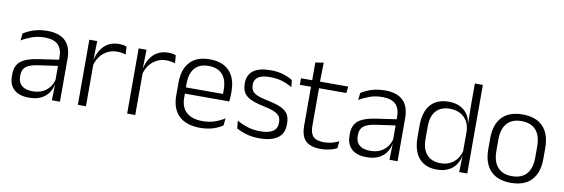

<svg xmlns="http://www.w3.org/2000/svg" viewBox="-51 -1033 4157 1415"><g transform="rotate(10 2027.5 -325.5)"><path d="M423 0H362.5L365.5 -121.5L363 -131V-288.5V-321Q363 -384 331.2 -415.2Q299.5 -446.5 231.5 -446.5Q178.5 -446.5 135 -430.5Q91.5 -414.5 58.5 -394L64.5 -447.5Q82.5 -459 108 -470.8Q133.5 -482.5 166.8 -490.2Q200 -498 240 -498Q289 -498 323.8 -486Q358.5 -474 380.5 -451Q402.5 -428 412.8 -395.5Q423 -363 423 -322.5ZM191.5 10.5Q119 10.5 80.2 -24.5Q41.5 -59.5 41.5 -125V-138Q41.5 -202.5 81.2 -235.2Q121 -268 210 -281L373 -305L376 -259L217.5 -236.5Q155.5 -227.5 128.5 -205.8Q101.5 -184 101.5 -141.5V-132.5Q101.5 -87.5 129 -64Q156.5 -40.5 209.5 -40.5Q255 -40.5 287.2 -57Q319.5 -73.5 339.2 -101.2Q359 -129 365.5 -163.5L377.5 -120.5H365Q359 -86 338.8 -56Q318.5 -26 282.2 -7.8Q246 10.5 191.5 10.5Z M614 -301.5 598.5 -348 613.5 -350Q629.5 -417 671.5 -455.8Q713.5 -494.5 780 -494.5Q797.5 -494.5 811.5 -491.8Q825.5 -489 835.5 -485L839.5 -426Q827 -430.5 811 -433.5Q795 -436.5 776 -436.5Q719 -436.5 676 -402.2Q633 -368 614 -301.5ZM617.5 0H557V-487.5H616L612.5 -341L617.5 -336Z M983 -301.5 967.5 -348 982.5 -350Q998.5 -417 1040.5 -455.8Q1082.5 -494.5 1149 -494.5Q1166.5 -494.5 1180.5 -491.8Q1194.5 -489 1204.5 -485L1208.5 -426Q1196 -430.5 1180 -433.5Q1164 -436.5 1145 -436.5Q1088 -436.5 1045 -402.2Q1002 -368 983 -301.5ZM986.5 0H926V-487.5H985L981.5 -341L986.5 -336Z M1473.5 10.5Q1368 10.5 1313.5 -42.5Q1259 -95.5 1259 -193.5V-288.5Q1259 -390.5 1309.8 -445Q1360.5 -499.5 1457.5 -499.5Q1522.5 -499.5 1566.5 -475Q1610.5 -450.5 1632.8 -404.5Q1655 -358.5 1655 -294V-276.5Q1655 -262 1654 -247.5Q1653 -233 1651.5 -218.5H1595.5Q1596.5 -240.5 1596.5 -260.2Q1596.5 -280 1596.5 -296.5Q1596.5 -345.5 1580.8 -379.8Q1565 -414 1534.2 -432Q1503.5 -450 1457.5 -450Q1389 -450 1354 -409.8Q1319 -369.5 1319 -293.5V-246L1319.5 -238V-187.5Q1319.5 -154 1329.2 -127Q1339 -100 1359.2 -80.8Q1379.5 -61.5 1410.2 -51.5Q1441 -41.5 1482 -41.5Q1529.5 -41.5 1570.2 -54.8Q1611 -68 1646.5 -91.5L1640.5 -37Q1609.5 -15.5 1567 -2.5Q1524.5 10.5 1473.5 10.5ZM1638 -218.5H1290.5V-265H1638Z M1917.5 10.5Q1858.5 10.5 1815.5 -3Q1772.5 -16.5 1744 -32L1738 -89.5Q1774 -69.5 1817 -55.5Q1860 -41.5 1915 -41.5Q1975.5 -41.5 2007.5 -62.2Q2039.5 -83 2039.5 -124V-131Q2039.5 -157.5 2028 -174.8Q2016.5 -192 1987 -204.8Q1957.5 -217.5 1903.5 -228.5Q1842 -241.5 1806.5 -258.8Q1771 -276 1756 -302.5Q1741 -329 1741 -368V-373Q1741 -433.5 1783.8 -465.8Q1826.5 -498 1912 -498Q1969 -498 2010.5 -484.5Q2052 -471 2078 -454L2084 -401.5Q2052 -421 2011 -434.2Q1970 -447.5 1917 -447.5Q1876.5 -447.5 1850.8 -438.5Q1825 -429.5 1812.8 -412.5Q1800.5 -395.5 1800.5 -372.5V-368Q1800.5 -342 1812 -324.8Q1823.5 -307.5 1852.5 -295.5Q1881.5 -283.5 1932.5 -273.5Q1995.5 -260.5 2032 -243.5Q2068.5 -226.5 2084 -200Q2099.5 -173.5 2099.5 -132.5V-123.5Q2099.5 -57.5 2053 -23.5Q2006.5 10.5 1917.5 10.5Z M2376.5 9.5Q2323 9.5 2289.8 -6.5Q2256.5 -22.5 2241.2 -55.5Q2226 -88.5 2226 -137.5V-455.5H2286V-144.5Q2286 -93 2309.8 -68.2Q2333.5 -43.5 2390 -43.5Q2420 -43.5 2448.2 -50.5Q2476.5 -57.5 2501.5 -70.5L2496 -17.5Q2472.5 -5 2441 2.2Q2409.5 9.5 2376.5 9.5ZM2490.5 -429.5H2142.5V-478.5H2496ZM2284.5 -471.5H2226.5L2226 -611.5L2287.5 -621Z M2949.5 0H2889L2892 -121.5L2889.5 -131V-288.5V-321Q2889.5 -384 2857.8 -415.2Q2826 -446.5 2758 -446.5Q2705 -446.5 2661.5 -430.5Q2618 -414.5 2585 -394L2591 -447.5Q2609 -459 2634.5 -470.8Q2660 -482.5 2693.2 -490.2Q2726.5 -498 2766.5 -498Q2815.5 -498 2850.2 -486Q2885 -474 2907 -451Q2929 -428 2939.2 -395.5Q2949.5 -363 2949.5 -322.5ZM2718 10.5Q2645.5 10.5 2606.8 -24.5Q2568 -59.5 2568 -125V-138Q2568 -202.5 2607.8 -235.2Q2647.5 -268 2736.5 -281L2899.5 -305L2902.5 -259L2744 -236.5Q2682 -227.5 2655 -205.8Q2628 -184 2628 -141.5V-132.5Q2628 -87.5 2655.5 -64Q2683 -40.5 2736 -40.5Q2781.5 -40.5 2813.8 -57Q2846 -73.5 2865.8 -101.2Q2885.5 -129 2892 -163.5L2904 -120.5H2891.5Q2885.5 -86 2865.2 -56Q2845 -26 2808.8 -7.8Q2772.5 10.5 2718 10.5Z M3244.5 10.5Q3156.5 10.5 3110 -43.8Q3063.5 -98 3063.5 -201V-285.5Q3063.5 -389 3110.2 -443.2Q3157 -497.5 3247.5 -497.5Q3294 -497.5 3329.2 -480.8Q3364.5 -464 3386 -433.2Q3407.5 -402.5 3412.5 -361H3432.5L3412.5 -305.5Q3410.5 -352.5 3390.5 -384Q3370.5 -415.5 3337.8 -431.8Q3305 -448 3264 -448Q3196.5 -448 3160.2 -408Q3124 -368 3124 -290.5V-197.5Q3124 -121 3160 -80.8Q3196 -40.5 3264.5 -40.5Q3305 -40.5 3336 -56.8Q3367 -73 3387.2 -101.2Q3407.5 -129.5 3414.5 -166L3430.5 -121H3413Q3406.5 -85 3385.8 -55Q3365 -25 3330 -7.2Q3295 10.5 3244.5 10.5ZM3471 0H3410.5L3414 -122L3412.5 -142V-347.5L3413 -362L3411 -500.5V-663H3471Z M3798.5 12Q3697.5 12 3645 -43.8Q3592.5 -99.5 3592.5 -204.5V-284Q3592.5 -388.5 3645 -444Q3697.5 -499.5 3798.5 -499.5Q3899.5 -499.5 3952 -444Q4004.5 -388.5 4004.5 -284V-204.5Q4004.5 -99.5 3952 -43.8Q3899.5 12 3798.5 12ZM3798.5 -38Q3869.5 -38 3906.8 -80Q3944 -122 3944 -201V-287.5Q3944 -366 3906.8 -408Q3869.5 -450 3798.5 -450Q3727.5 -450 3690.5 -408Q3653.5 -366 3653.5 -287.5V-201Q3653.5 -122 3690.5 -80Q3727.5 -38 3798.5 -38Z"/></g></svg>

Font: Anek Devanagari Medium Light
Style: Regular
Weight: 300
Version: Version 1.003